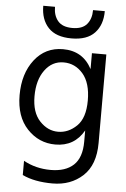

<svg xmlns="http://www.w3.org/2000/svg" viewBox="-66 -843 742 1129"><g transform="rotate(5 305.5 -279.0)"><path d="M281.2 -552.7Q398.4 -552.7 452.1 -450.2V-543.9H537.1V-21.5Q537.1 108.4 465.8 173.8Q394.5 239.3 287.6 239.3Q180.7 239.3 109.4 205.1V121.1Q181.6 161.1 269.5 161.1Q357.4 161.1 404.8 116.7Q452.1 72.3 452.1 -21.5V-87.9Q396.5 9.8 284.2 9.8Q186.5 9.8 118.2 -62.5Q49.8 -134.8 49.8 -261.7Q49.8 -388.7 113.3 -470.7Q176.8 -552.7 281.2 -552.7ZM180.7 -417Q137.7 -358.4 137.7 -262.7Q137.7 -167 185.1 -116.7Q232.4 -66.4 293.5 -66.4Q354.5 -66.4 403.3 -113.8Q452.1 -161.1 452.1 -264.6Q452.1 -368.2 405.8 -421.9Q359.4 -475.6 291.5 -475.6Q223.6 -475.6 180.7 -417ZM142.6 -796.9H211.9Q211.9 -745.1 238.8 -713.4Q265.6 -681.6 324.2 -681.6Q382.8 -681.6 409.7 -713.4Q436.5 -745.1 436.5 -796.9H505.9Q505.9 -715.8 460.9 -668Q416 -620.1 324.2 -620.1Q232.4 -620.1 187.5 -668Q142.6 -715.8 142.6 -796.9Z"/></g></svg>

Font: GenEi M Gothic v2 Regular
Style: Regular
Weight: 400
Version: Version 2.0